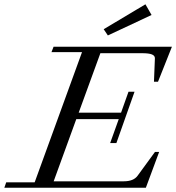

<svg xmlns="http://www.w3.org/2000/svg" viewBox="-60 -883 828 903"><path d="M447.3 -716.3 427.7 -745.6 624 -862.8 652.8 -812.5ZM-39.6 0 -30.8 -25.4H103L325.7 -637.7H182.1L191.9 -663.1H748.5L683.1 -498.5H664.1L668.5 -608.4Q668.9 -621.1 654.5 -627Q640.1 -632.8 607.9 -632.8H412.1L310.1 -353H509.3L544.4 -451.7H572.8L487.3 -210H458L498.5 -322.8H298.8L192.4 -30.3H522Q567.9 -30.3 586.9 -56.2L668.9 -168.5H688.5L626 0Z"/></svg>

Font: Elstob
Style: Italic
Weight: 400
Italic angle: -20°
Designer: Peter S. Baker
Version: Version 1.015